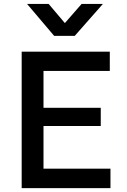

<svg xmlns="http://www.w3.org/2000/svg" viewBox="-20 -965 652 985"><path d="M91.2 0V-700H543.3V-601H203.2V-411.9H496.9V-318.5H203.2V-99.8H546.7V0ZM257.9 -780.9 118.9 -944.8H229.6L312.8 -846.6L398.6 -944.8H507.8L363.4 -780.9Z"/></svg>

Font: Geologica Thin
Style: Regular
Weight: 100
Version: Version 1.010;gftools[0.9.28]